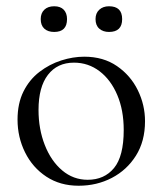

<svg xmlns="http://www.w3.org/2000/svg" viewBox="-20 -580 519 613"><path d="M231 13Q172 13 128 -16Q84 -45 60 -93.5Q36 -142 36 -198Q36 -250 55 -288Q74 -326 106 -350.5Q138 -375 175.5 -387Q213 -399 249 -399Q310 -399 353.5 -369Q397 -339 420 -292Q443 -245 443 -193Q443 -129 414 -83Q385 -37 337 -12Q289 13 231 13ZM260 -6Q313 -6 344 -43.5Q375 -81 375 -165Q375 -228 354.5 -276.5Q334 -325 298 -352.5Q262 -380 216 -380Q163 -380 133 -341Q103 -302 103 -229Q103 -168 123 -117Q143 -66 178.5 -36Q214 -6 260 -6ZM153 -478Q133 -478 121.5 -488.5Q110 -499 110 -519Q110 -538 121.5 -549Q133 -560 153 -560Q173 -560 183.5 -549Q194 -538 194 -519Q194 -478 153 -478ZM328 -478Q309 -478 297 -488.5Q285 -499 285 -519Q285 -538 297 -549Q309 -560 328 -560Q370 -560 370 -519Q370 -478 328 -478Z"/></svg>

Font: Cormorant Light
Style: Regular
Weight: 400
Version: Version 4.000